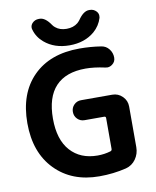

<svg xmlns="http://www.w3.org/2000/svg" viewBox="-102 -1052 907 1118"><g transform="rotate(-10 352.0 -493.0)"><path d="M157.2 -919.9Q155.3 -925.8 155.3 -931.6Q155.3 -946.3 166 -958Q181.6 -974.6 205.1 -974.6H210Q243.2 -974.6 275.4 -926.8Q281.2 -918 290 -911.1Q315.4 -889.6 355.5 -889.6Q395.5 -889.6 421.9 -911.1Q429.7 -918 436.5 -926.8Q468.8 -974.6 502 -974.6H506.8Q529.3 -974.6 544.9 -958Q555.7 -946.3 555.7 -931.6Q555.7 -925.8 554.7 -919.9Q541 -874 503.9 -841.8Q445.3 -792 356 -792Q266.6 -792 208 -841.8Q169.9 -874 157.2 -919.9ZM408.2 -763.7Q473.6 -763.7 535.2 -753.9Q563.5 -750 581.1 -727.5Q598.6 -705.1 598.6 -676.8Q598.6 -652.3 579.1 -637.7Q565.4 -627 548.8 -627Q543 -627 536.1 -628.9Q473.6 -642.6 422.9 -642.6Q305.7 -642.6 245.6 -578.6Q185.5 -514.6 185.5 -387.7Q185.5 -263.7 244.6 -197.8Q303.7 -131.8 405.3 -131.8Q445.3 -131.8 481.4 -142.6Q491.2 -145.5 491.2 -155.3V-337.9Q491.2 -347.7 481.4 -347.7H365.2Q340.8 -347.7 323.7 -364.7Q306.6 -381.8 306.6 -406.7Q306.6 -431.6 323.7 -448.7Q340.8 -465.8 365.2 -465.8H549.8Q585 -465.8 609.9 -440.9Q634.8 -416 634.8 -380.9V-140.6Q634.8 -101.6 612.8 -70.3Q590.8 -39.1 553.7 -29.3Q477.5 -10.7 394.5 -10.7Q232.4 -10.7 133.3 -112.3Q34.2 -213.9 34.2 -387.7Q34.2 -563.5 133.8 -663.6Q233.4 -763.7 408.2 -763.7Z"/></g></svg>

Font: Gen Jyuu GothicX Bold
Style: Bold
Weight: 700
Designer: Ryoko NISHIZUKA (kana &amp; ideographs); Paul D. Hunt (Latin, Greek &amp; Cyrillic); Wenlong ZHANG (bopomofo); Sandoll C
Version: Version 1.058.20140828